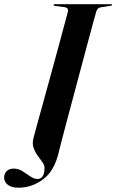

<svg xmlns="http://www.w3.org/2000/svg" viewBox="-90 -720 554 914"><path d="M368 -664Q366 -658.5 356 -621.5Q346 -584.5 330.5 -527Q315 -469.5 297 -401.8Q279 -334 260.8 -266Q242.5 -198 227.2 -140.2Q212 -82.5 202.2 -45Q192.5 -7.5 191 -1Q171 91 117 132.2Q63 173.5 -2 173.5Q-35.5 173.5 -53 159.5Q-70.5 145.5 -70.5 125Q-70 106 -57.8 94.2Q-45.5 82.5 -25 82.5Q-2.5 82.5 17 94.8Q36.5 107 54 119.5Q71.5 132 89.5 132Q103 132 112.2 120.5Q121.5 109 122 79.5Q122 66.5 111.8 52Q101.5 37.5 89 20.5Q76.5 3.5 69.5 -17.5Q62.5 -38.5 70 -65.5Q74.5 -82.5 85.2 -121.8Q96 -161 110.5 -213.5Q125 -266 141 -324.2Q157 -382.5 172.5 -439.2Q188 -496 200.8 -543.5Q213.5 -591 221.8 -621.8Q230 -652.5 231.5 -658Q235.5 -672 232 -678.2Q228.5 -684.5 216.5 -686L172 -692Q164.5 -692.5 165 -696.5Q165 -700 171 -700H438.5Q443.5 -700 443.5 -697Q443.5 -693 437 -692.5L389 -685Q373 -682.5 368 -664Z"/></svg>

Font: Fraunces 144pt SemiBold
Style: Italic
Weight: 600
Italic angle: -16°
Version: Version 1.000;[0bf87f6ff]